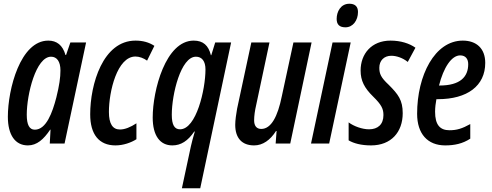

<svg xmlns="http://www.w3.org/2000/svg" viewBox="-20 -767 2627 1026"><path d="M129 10C177 10 213 -22 248 -74H250L246 0H325L440 -540H356L333 -473H330C315 -526 283 -550 238 -550C89 -550 22 -291 22 -143C22 -46 61 10 129 10ZM166 -74C137 -74 123 -100 123 -154C123 -263 172 -464 253 -464C284 -464 303 -438 303 -391C303 -353 297 -310 281 -246C260 -165 227 -74 166 -74Z M597 10C639 10 681 -5 709 -23V-108C677 -87 647 -75 621 -75C582 -75 562 -105 562 -169C562 -278 606 -465 704 -465C725 -465 748 -456 766 -443L805 -522C776 -541 743 -550 704 -550C530 -550 462 -317 462 -156C462 -49 509 10 597 10Z M952 239H1050L1215 -540H1130L1109 -472H1107C1094 -524 1066 -550 1015 -550C865 -550 796 -284 796 -139C796 -42 835 10 901 10C947 10 984 -14 1018 -64H1021C1012 -34 1004 -3 1000 15ZM942 -76C912 -76 898 -100 898 -154C898 -263 946 -464 1027 -464C1059 -464 1078 -440 1078 -396C1078 -289 1029 -76 942 -76Z M1338 10C1384 10 1424 -18 1455 -67H1458L1453 0H1531L1645 -540H1548L1486 -253C1464 -144 1429 -78 1376 -78C1350 -78 1338 -96 1338 -124C1338 -148 1342 -176 1349 -206L1420 -540H1323L1247 -186C1242 -158 1237 -124 1237 -100C1237 -30 1272 10 1338 10Z M1826 -621C1866 -621 1893 -658 1893 -703C1893 -733 1876 -747 1847 -747C1800 -747 1779 -704 1779 -666C1779 -636 1794 -621 1826 -621ZM1642 0H1739L1854 -540H1757Z M1963 10C2070 10 2132 -61 2132 -162C2132 -232 2108 -263 2057 -314C2015 -353 2007 -373 2007 -405C2007 -443 2032 -469 2071 -469C2098 -469 2132 -458 2159 -436L2200 -512C2168 -535 2121 -550 2067 -550C1965 -550 1907 -479 1907 -390C1907 -336 1927 -297 1974 -251C2019 -207 2029 -185 2029 -152C2029 -102 1999 -76 1952 -76C1916 -76 1871 -92 1843 -113V-17C1870 -1 1910 10 1963 10Z M2359 10C2408 10 2452 1 2493 -26V-104C2450 -80 2421 -71 2382 -71C2331 -71 2305 -100 2305 -170C2305 -192 2308 -216 2312 -237H2320C2477 -237 2573 -308 2573 -431C2573 -508 2526 -550 2453 -550C2303 -550 2209 -364 2209 -159C2209 -52 2265 10 2359 10ZM2326 -310C2350 -406 2393 -471 2439 -471C2468 -471 2482 -452 2482 -424C2482 -357 2440 -310 2329 -310Z"/></svg>

Font: Noto Sans UI Condensed Medium
Style: Italic
Weight: 500
Width: 3
Italic angle: -12°
Designer: Monotype Design Team
Foundry: Monotype Imaging Inc.
Version: Version 1.901